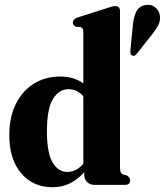

<svg xmlns="http://www.w3.org/2000/svg" viewBox="-20 -774 690 804"><path d="M19 -208Q19 -284.5 46.8 -339.5Q74.5 -394.5 122.5 -424Q170.5 -453.5 232.5 -453.5Q290.5 -453.5 329 -424.5V-638.5Q329 -649.5 326.2 -654Q323.5 -658.5 317 -661L298 -662Q285 -668 285 -679.5Q285 -693 304 -700.5L428 -740Q442 -745 449.2 -746.8Q456.5 -748.5 463 -748.5Q482.5 -748.5 482.5 -727V-73.5Q482.5 -59 485.8 -52.5Q489 -46 495.5 -43.5L512 -39Q525 -30.5 525 -19Q525 0 504.5 0H374Q357 0 345 -11.8Q333 -23.5 333 -40.5V-53Q305 -22 272.2 -6Q239.5 10 200 10Q119 10 69 -48.2Q19 -106.5 19 -208ZM176.5 -223.5Q176.5 -134 200.2 -94Q224 -54 261.5 -54Q300 -54 329 -88.5V-370.5Q304.5 -400.5 266.5 -400.5Q227.5 -400.5 202 -359.8Q176.5 -319 176.5 -223.5ZM536.5 -669Q539.5 -703.5 551 -725.8Q562.5 -748 587.5 -752.5Q612 -757.5 628.8 -744.2Q645.5 -731 649 -712Q653 -689 643.5 -670Q634 -651 616.5 -629.5L552 -548Q543.5 -536.5 532.5 -542Q527 -545 526.2 -550.5Q525.5 -556 526 -562.5Z"/></svg>

Font: Fraunces 144pt S050
Style: Bold
Weight: 700
Version: Version 1.000; ttfautohint (v1.8.3)